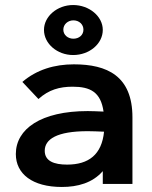

<svg xmlns="http://www.w3.org/2000/svg" viewBox="-20 -732 603 764"><path d="M271 -513C336 -513 389 -558 389 -613C389 -667 335 -712 271 -712C208 -712 155 -667 155 -613C155 -558 208 -513 271 -513ZM272 -578C250 -578 232 -593 232 -614C232 -635 250 -651 272 -651C295 -651 312 -635 312 -614C312 -593 295 -578 272 -578ZM226 12C289 12 348 -4 389 -51V0H507V-265C507 -430 406 -476 274 -476C197 -476 126 -455 69 -406L133 -338C174 -375 217 -387 269 -387C339 -387 381 -366 392 -288C368 -289 345 -290 329 -290C143 -290 43 -219 43 -119C43 -40 109 12 226 12ZM158 -132C158 -178 206 -210 329 -210C346 -210 371 -209 394 -208C385 -117 333 -77 247 -77C195 -77 158 -91 158 -132Z"/></svg>

Font: Inconsolata SemiExpanded
Style: Bold
Weight: 700
Width: 6
Monospace: yes
Designer: Raph Levien, Cyreal, Brenton Simpson
Foundry: Raph Levien, Cyreal, Google
Version: Version 3.100